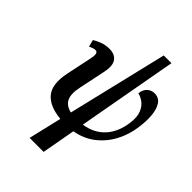

<svg xmlns="http://www.w3.org/2000/svg" viewBox="-280 -887 1250 1250"><g transform="rotate(45 345.5 -261.5)"><path d="M232 237 286 8Q178 -2 131.5 -58.5Q85 -115 110 -234L147 -411Q154 -444 149.5 -457.5Q145 -471 130 -471Q121 -471 109 -466.5Q97 -462 85 -457L73 -505Q96 -519 125.5 -530Q155 -541 190 -541Q239 -541 262 -510Q285 -479 271 -411L233 -229Q217 -155 236 -118Q255 -81 305 -70L470 -760H541L416 -69Q504 -82 558 -140Q612 -198 625 -295Q633 -353 618.5 -389.5Q604 -426 578 -445Q552 -464 527 -469Q532 -507 553 -525.5Q574 -544 602 -544Q642 -544 663 -513.5Q684 -483 689 -431.5Q694 -380 685 -317Q675 -238 639 -170Q603 -102 543.5 -55.5Q484 -9 403 5L361 237Z"/></g></svg>

Font: Noto Serif SemiCondensed SemiBold
Style: Italic
Weight: 600
Width: 4
Italic angle: -12°
Designer: Monotype Design Team
Foundry: Monotype Imaging Inc.
Version: Version 2.014; ttfautohint (v1.8.4.7-5d5b)